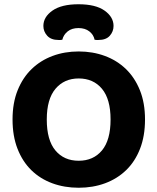

<svg xmlns="http://www.w3.org/2000/svg" viewBox="-20 -866 740 903"><path d="M662 -304Q662 -226 638.5 -166Q615 -106 573 -65.5Q531 -25 474 -4Q417 17 350 17Q283 17 226 -4Q169 -25 127.5 -65.5Q86 -106 62.5 -166Q39 -226 39 -304Q39 -382 63 -441.5Q87 -501 129 -541.5Q171 -582 227.5 -603Q284 -624 350 -624Q416 -624 473 -603Q530 -582 572 -541.5Q614 -501 638 -441.5Q662 -382 662 -304ZM500 -304Q500 -400 459.5 -448.5Q419 -497 350 -497Q282 -497 241 -448.5Q200 -400 200 -304Q200 -207 240.5 -158.5Q281 -110 350 -110Q419 -110 459.5 -158.5Q500 -207 500 -304ZM349 -734Q318 -734 298.5 -718.5Q279 -703 273 -679Q268 -678 264 -678Q260 -678 255 -678Q220 -678 202 -698Q184 -718 184 -744Q184 -786 226.5 -816Q269 -846 349 -846Q430 -846 472 -816Q514 -786 514 -744Q514 -718 496.5 -698Q479 -678 443 -678Q438 -678 434 -678Q430 -678 425 -679Q420 -703 400 -718.5Q380 -734 349 -734Z"/></svg>

Font: Baloo Chettan 2
Style: Bold
Weight: 700
Designer: Maithili Shingre, Unnati Kotecha and Ek Type
Foundry: Ek Type
Version: Version 1.640;hotconv 1.0.111;makeotfexe 2.5.65597; ttfautoh